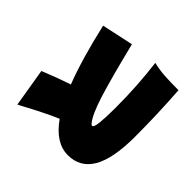

<svg xmlns="http://www.w3.org/2000/svg" viewBox="-153 -1046 1306 1306"><g transform="rotate(-45 500.0 -392.5)"><path d="M945 -267Q932 -213 928.5 -159Q925 -105 925 -24Q709 -9 490 -9Q283 -9 181.5 -67.5Q80 -126 80 -244Q80 -362 216 -458Q175 -554 99 -695Q93 -708 81 -730L358 -776Q405 -660 435 -569Q607 -636 873 -697L922 -469Q652 -402 522 -361Q392 -320 347 -282Q338 -275 338 -269Q338 -253 393.5 -247.5Q449 -242 539 -242Q750 -242 945 -267Z"/></g></svg>

Font: Mantou Sans
Style: Regular
Weight: 400
Designer: Mant0u / artakana
Foundry: Mant0u / artakana
Version: Version 1.001;October 22, 2023;FontCreator 14.0.0.2901 64-bi